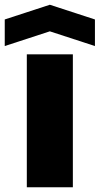

<svg xmlns="http://www.w3.org/2000/svg" viewBox="-69 -789 420 809"><path d="M44 0V-560H238V0ZM-49 -595V-707L141 -769L331 -707V-595L141 -657Z"/></svg>

Font: Tektur ExtraBold
Style: Regular
Weight: 800
Designer: Adam Jagosz
Foundry: Adam Jagosz
Version: Version 1.005;gftools[0.9.30]